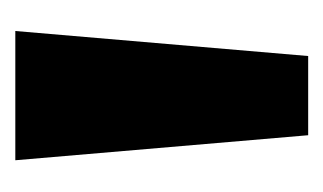

<svg xmlns="http://www.w3.org/2000/svg" viewBox="-108 -740 432 257"><g transform="rotate(-90 108.5 -612.0)"><path d="M55.5 -416 22 -808H195L161.5 -416Z"/></g></svg>

Font: Encode Sans Condensed Condensed ExtraBold
Style: Regular
Weight: 800
Width: 3
Designer: Multiple Designers
Foundry: Impallari Type
Version: Version 3.000; ttfautohint (v1.8.3) -l 8 -r 50 -G 200 -x 14 